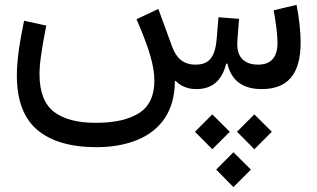

<svg xmlns="http://www.w3.org/2000/svg" viewBox="-20 -361 1283 778"><path d="M1010.7 243.7 1081.5 172.9 1010.7 102.5 940.4 172.9ZM840.3 243.7 911.1 172.9 840.3 102.5 770 172.9ZM925.8 397 996.6 326.2 925.8 255.9 856 326.2ZM775.9 0C839.4 0 879.4 -34.2 896.5 -103H901.4C917.5 -34.2 963.9 0 1040.5 0C1145.5 0 1198.2 -60.5 1198.2 -189C1198.2 -231.9 1191.9 -290.5 1181.6 -341.3L1088.9 -319.3C1093.3 -297.4 1096.7 -273.4 1100.1 -247.1C1103 -220.7 1104.5 -201.2 1104.5 -188C1104.5 -128.9 1078.1 -99.1 1025.9 -99.1C968.8 -99.1 941.4 -130.4 941.4 -181.6C941.4 -186.5 941.4 -191.9 941.9 -197.3L948.7 -284.7L865.2 -291L857.9 -201.7C851.6 -128.9 826.7 -99.1 772.5 -99.1C722.2 -99.1 694.8 -126 677.7 -171.4L621.6 -324.7L533.2 -283.2C560.1 -221.2 578.6 -171.9 589.4 -134.3C600.1 -96.7 605.5 -63.5 605.5 -34.7C605.5 26.9 585 70.8 543.5 97.2C502 123.5 443.8 136.7 368.2 136.7C293.5 136.7 236.8 121.6 198.2 91.8C159.7 61.5 140.1 10.7 140.1 -60.5C140.1 -81.5 142.1 -106.9 146.5 -136.7C150.4 -166.5 157.2 -206.5 167.5 -257.3L77.6 -276.9C57.6 -181.2 48.3 -111.8 48.3 -55.7C48.3 45.4 76.2 119.1 131.3 165.5C186.5 211.9 266.6 235.4 370.6 235.4C433.1 235.4 488.3 225.6 536.1 206.1C631.3 167 688.5 87.9 688.5 -31.7L691.4 -33.7C712.9 -11.2 741.2 0 775.9 0Z"/></svg>

Font: Estedad Medium
Style: Regular
Weight: 500
Designer: Amin Abedi
Version: Version 7.3